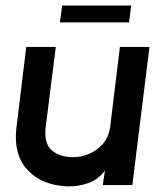

<svg xmlns="http://www.w3.org/2000/svg" viewBox="-20 -670 584 695"><path d="M459 0H352L360 -53Q337 -21 300 -7.5Q263 6 222 4.5Q181 3 144.5 -11Q108 -25 85 -50Q57 -75 45 -117Q33 -159 40 -212L75 -500H182L145 -207Q139 -150 168 -125.5Q197 -101 246 -101Q273 -101 302 -113Q331 -125 352.5 -149.5Q374 -174 379 -212L414 -500H521ZM447 -589H197L205 -650H455Z"/></svg>

Font: Kulim Park SemiBold
Style: Italic
Weight: 600
Italic angle: -8°
Designer: Noponies / Dale Sattler
Foundry: Noponies
Version: Version 1.000; ttfautohint (v1.8.3)